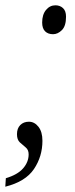

<svg xmlns="http://www.w3.org/2000/svg" viewBox="-47 -561 284 724"><path d="M153 -432Q134 -432 123 -443Q112 -454 112 -476Q112 -506 126.5 -523.5Q141 -541 162 -541Q179 -541 190.5 -530.5Q202 -520 202 -498Q202 -463 186.5 -447.5Q171 -432 153 -432ZM-27 143 -25 111Q19 98 40 74Q61 50 61 21Q61 4 50 -5Q39 -14 28 -24Q17 -34 17 -55Q17 -77 29.5 -89.5Q42 -102 62 -102Q83 -102 98 -83Q113 -64 113 -30Q113 29 81 76.5Q49 124 -27 143Z"/></svg>

Font: Noto Serif Tamil Condensed Light
Style: Italic
Weight: 300
Width: 3
Italic angle: -12°
Designer: Indian Type Foundry, Tom Grace, and the Monotype Design Team
Foundry: Monotype Imaging Inc.
Version: Version 2.003; ttfautohint (v1.8.4.7-5d5b)